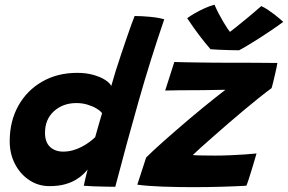

<svg xmlns="http://www.w3.org/2000/svg" viewBox="-20 -788 1219 813"><path d="M334.8 -1.5Q336.2 -8.6 339.1 -21.6Q342 -34.5 345.4 -48.2Q348.9 -61.9 351.2 -70.4Q344.4 -62 332.2 -50.1Q320.1 -38.2 301.2 -26.8Q282.2 -15.2 254.7 -7.6Q227.1 0.1 189.4 0.1Q142.2 0.1 104.1 -25.2Q65.9 -50.5 43.5 -93.5Q21.1 -136.5 21.1 -189.8Q21.1 -274.8 57.6 -340.1Q94.1 -405.4 158.7 -442.4Q223.2 -479.5 307 -479.5Q344.6 -479.5 374.9 -471Q405.2 -462.5 425.2 -449.7Q445.1 -436.9 451.1 -423.9Q458.6 -451.5 469.4 -485.9Q480.2 -520.4 492.4 -556.5Q504.5 -592.6 515.8 -625.6Q527.1 -658.6 536.2 -683.7Q545.4 -708.8 550 -720.2Q579 -720.2 614.4 -716.9Q649.9 -713.6 675.5 -706.4Q616.5 -534.1 567.2 -360.6Q517.9 -187.1 468.1 2.9Q456 2.9 430.1 2.4Q404.2 2 377.2 1Q350.2 0 334.8 -1.5ZM247.2 -146Q268.6 -146 288.4 -151.5Q308.1 -157 325.7 -166.2Q343.2 -175.4 357.8 -186.1Q372.4 -196.9 383 -207.2Q385.9 -217.4 389.9 -231.6Q393.9 -245.8 398.1 -260.4Q402.4 -275.1 406.1 -288.1Q409.9 -301.1 412.2 -308.9Q404.2 -319.4 387.5 -329.2Q370.8 -339 349.1 -345.3Q327.5 -351.6 303.6 -351.6Q246.9 -351.6 208.8 -317.4Q170.6 -283.1 170.6 -225.8Q170.6 -185.9 192 -165.9Q213.4 -146 247.2 -146ZM1023.1 -1.6Q983.2 0.8 922.8 2.6Q862.4 4.5 797.9 4.5Q731.2 4.5 667.9 2.2Q604.6 -0.1 561.4 -6L598.8 -121Q611 -133.4 630.1 -151.1Q649.1 -168.9 673.3 -190.3Q697.5 -211.8 724.8 -235.4Q752.1 -259.1 780.4 -283.1Q808.8 -307.1 836.5 -329.9Q864.2 -352.8 889.4 -372.6Q914.5 -392.5 934.6 -407.9Q925.6 -407.8 905.5 -407.4Q885.4 -407 860.2 -406.6Q835 -406.1 809.2 -406Q783.5 -405.9 763.4 -405.9Q749.5 -405.9 735.4 -405.7Q721.4 -405.5 709.6 -405.2Q697.8 -405 689.7 -404.9Q681.6 -404.8 679.4 -404.5L718.1 -525.5Q734 -525 761.2 -524.4Q788.5 -523.9 821.6 -523.4Q854.8 -522.9 888.8 -522.6Q922.8 -522.4 952.5 -522.4Q1003.5 -522.4 1058.7 -522.2Q1113.9 -522 1154.5 -521.4Q1154.5 -518 1151.4 -503.8Q1148.2 -489.5 1144.1 -471.2Q1140 -453 1136.1 -437.2Q1132.1 -421.5 1130.1 -414.9Q1107.8 -398.8 1077.8 -374.7Q1047.9 -350.6 1014.3 -322.8Q980.8 -294.9 947.4 -266Q914.1 -237.1 884.2 -210.8Q854.2 -184.5 831.2 -163.9Q808.1 -143.2 796.2 -131.4Q807.4 -130.1 836.4 -129.7Q865.5 -129.2 889.8 -129.2Q921 -129.2 954.1 -130.6Q987.2 -131.9 1016.7 -134Q1046.1 -136.1 1066.2 -138.2Q1064.9 -133.1 1059.2 -114.1Q1053.6 -95.1 1046.4 -71.3Q1039.1 -47.5 1032.7 -27.8Q1026.2 -8 1023.1 -1.6ZM1086.2 -762.2Q1098.2 -757.1 1113.1 -747.4Q1127.9 -737.6 1142 -726.8Q1156.1 -715.9 1166.2 -707.1Q1176.4 -698.2 1179.2 -695.4Q1154.9 -677.2 1127.2 -658.6Q1099.5 -639.9 1073.1 -623.1Q1046.6 -606.4 1025.3 -593.7Q1004 -581 992.2 -575.1Q975.2 -575.1 952 -575.8Q928.8 -576.4 907 -577.4Q885.2 -578.4 871.5 -579.5Q846.6 -608 822.6 -639.9Q798.5 -671.8 772.6 -710.9Q785.2 -720.4 805.1 -731.9Q825 -743.4 847.4 -753.4Q869.8 -763.4 888.2 -768.2Q896.2 -749.2 906.1 -730.4Q916 -711.5 925.9 -694.9Q935.8 -678.2 943.9 -666.3Q952.1 -654.4 957.1 -649.4H949.2Q957.6 -655.5 980 -673.4Q1002.4 -691.2 1030.9 -714.9Q1059.5 -738.5 1086.2 -762.2Z"/></svg>

Font: Grandstander Thin
Style: Italic
Weight: 100
Italic angle: -15°
Designer: Tyler Finck
Foundry: Etcetera Type Co
Version: Version 1.200